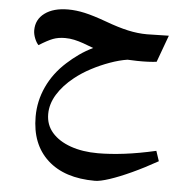

<svg xmlns="http://www.w3.org/2000/svg" viewBox="-51 -594 757 796"><g transform="rotate(5 327.5 -196.0)"><path d="M373 153Q246 153 175.5 88.5Q105 24 105 -91Q105 -156 132.5 -215.5Q160 -275 212 -322Q235 -343 261 -361.5Q287 -380 318 -395Q295 -404 275 -411Q255 -418 236.5 -422Q218 -426 199 -426Q170 -426 148 -417.5Q126 -409 91 -387Q82 -396 75 -413.5Q68 -431 68 -447Q68 -492 104 -518.5Q140 -545 201 -545Q234 -545 270 -537Q306 -529 361 -509Q415 -489 456 -480Q497 -471 535 -471L626 -473L585 -361Q572 -359 549.5 -358Q527 -357 504 -357.5Q481 -358 464 -359Q431 -354 392 -340Q353 -326 316 -306.5Q279 -287 249 -263Q205 -228 180.5 -188Q156 -148 156 -106Q156 -61 184 -29Q212 3 261.5 20.5Q311 38 375 38Q426 38 486 30.5Q546 23 616 7L630 49Q575 80 524 103.5Q473 127 433.5 140Q394 153 373 153Z"/></g></svg>

Font: Noto Naskh Arabic UI
Style: Regular
Weight: 400
Designer: Monotype Design Team, David Williams, Mohamad Dakak and Nizar Qandah
Foundry: Monotype Imaging Inc.
Version: Version 2.014